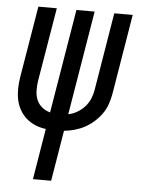

<svg xmlns="http://www.w3.org/2000/svg" viewBox="-53 -562 605 819"><g transform="rotate(5 250.0 -152.5)"><path d="M119 215 155 -3Q131 -6 109.5 -15Q88 -24 71 -39Q54 -54 42.5 -74.5Q31 -95 26.5 -118Q22 -141 22.5 -165.5Q23 -190 27 -214L78 -520H157L104 -203Q101 -182 101.5 -161.5Q102 -141 109.5 -123Q117 -105 132.5 -92.5Q148 -80 167 -75L241 -520H319L245 -74Q265 -78 283 -88.5Q301 -99 315 -114.5Q329 -130 337 -149Q345 -168 348 -187L403 -520H482L425 -176Q421 -154 413.5 -132Q406 -110 392 -90.5Q378 -71 360 -55Q342 -39 321.5 -28Q301 -17 278 -10.5Q255 -4 233 -2L197 215Z"/></g></svg>

Font: Iosevka Curly
Style: Italic
Weight: 400
Italic angle: -9°
Monospace: yes
Designer: Belleve Invis
Foundry: Belleve Invis
Version: Version 22.1.2; ttfautohint (v1.8.4)